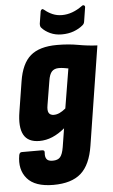

<svg xmlns="http://www.w3.org/2000/svg" viewBox="-60 -733 572 969"><g transform="rotate(-5 226.5 -248.0)"><path d="M250 -505Q308 -505 357 -496Q406 -487 453 -485L374 16Q359 112 311 154.5Q263 197 171 197Q78 197 38.5 151Q-1 105 12 32Q15 18 26 18H129Q143 18 141 32Q139 52 147 63.5Q155 75 178 75Q204 75 216 61Q228 47 234 11L249 -83Q218 -57 186 -43.5Q154 -30 120 -30Q62 -30 40.5 -69.5Q19 -109 32 -187L56 -338Q70 -427 115.5 -466Q161 -505 250 -505ZM204 -155Q218 -155 232.5 -161.5Q247 -168 264 -182L297 -382Q286 -384 274 -386Q262 -388 249 -388Q226 -388 213.5 -374.5Q201 -361 196 -328L176 -207Q171 -179 178.5 -167Q186 -155 204 -155ZM279 -556Q247 -556 221 -568Q195 -580 179 -598Q172 -604 173 -620L183 -682Q185 -689 190 -691Q195 -693 200 -688Q219 -672 241 -662.5Q263 -653 289 -653Q341 -653 392 -690Q398 -695 403.5 -692Q409 -689 408 -682L397 -612Q396 -605 393.5 -600.5Q391 -596 386 -592Q367 -576 340 -566Q313 -556 279 -556Z"/></g></svg>

Font: Sofia Sans Condensed Black
Style: Italic
Weight: 900
Italic angle: -9°
Version: Version 4.100